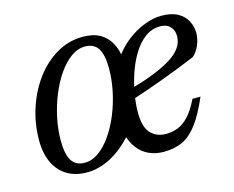

<svg xmlns="http://www.w3.org/2000/svg" viewBox="-71 -537 790 648"><g transform="rotate(-15 324.0 -213.0)"><path d="M263.5 -436Q299.5 -436 323 -422.8Q346.5 -409.5 359.8 -385.5Q373 -361.5 376.5 -329L364.5 -331.5Q386 -364.5 415.5 -387.8Q445 -411 477.2 -423.5Q509.5 -436 538 -436Q573 -436 595 -423.8Q617 -411.5 627.2 -391.8Q637.5 -372 637.5 -349.5Q637.5 -328 628.2 -306.8Q619 -285.5 604.5 -273.5Q575.5 -261.5 546.5 -250Q517.5 -238.5 488.2 -227.8Q459 -217 429.8 -206.8Q400.5 -196.5 371 -187L372.5 -223Q420.5 -236.5 455 -250Q489.5 -263.5 512.2 -276.5Q535 -289.5 548 -302.8Q561 -316 566.5 -329.2Q572 -342.5 572 -356Q572 -370 566.5 -380.2Q561 -390.5 550.8 -396.5Q540.5 -402.5 525 -402.5Q495.5 -402.5 472 -385Q448.5 -367.5 430.8 -338.5Q413 -309.5 401.2 -274.8Q389.5 -240 383.5 -205Q377.5 -170 377.5 -141Q377.5 -89.5 398 -68Q418.5 -46.5 451.5 -46.5Q474 -46.5 493.8 -54.5Q513.5 -62.5 531.8 -82.2Q550 -102 567.5 -138H595.5Q571 -81 546.8 -48.8Q522.5 -16.5 494.2 -3.2Q466 10 428.5 10Q400 10 377 -0.5Q354 -11 337.8 -32Q321.5 -53 313.5 -85L328 -82.5Q303 -52.5 275.5 -32Q248 -11.5 219 -0.8Q190 10 160 10Q120.5 10 91.5 -7.2Q62.5 -24.5 46.8 -57.2Q31 -90 31 -136Q31 -194.5 48.8 -248.2Q66.5 -302 98 -344.2Q129.5 -386.5 171.8 -411.2Q214 -436 263.5 -436ZM161 -23.5Q186.5 -23.5 210.2 -40.5Q234 -57.5 254.2 -86.8Q274.5 -116 289.8 -153Q305 -190 313.5 -230.5Q322 -271 322 -310Q322 -357.5 307.8 -380Q293.5 -402.5 262.5 -402.5Q237 -402.5 213.2 -385.5Q189.5 -368.5 169.2 -339.2Q149 -310 133.8 -273Q118.5 -236 110 -195.5Q101.5 -155 101.5 -116Q101.5 -69 115.8 -46.2Q130 -23.5 161 -23.5Z"/></g></svg>

Font: Newsreader 16pt
Style: Italic
Weight: 400
Italic angle: -17°
Designer: Hugues Gentile
Foundry: Production Type
Version: Version 1.003